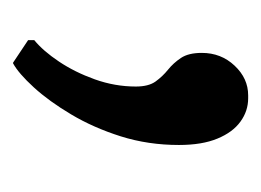

<svg xmlns="http://www.w3.org/2000/svg" viewBox="-73 -94 400 294"><g transform="rotate(90 127.0 53.0)"><path d="M76 233 41.5 210V200.5Q58 187 74.2 162.8Q90.5 138.5 101.5 107.8Q112.5 77 112.5 45Q112.5 25.5 104.8 14.8Q97 4 86.8 -4.2Q76.5 -12.5 68.8 -24Q61 -35.5 61 -56Q61 -85.5 80.5 -106.2Q100 -127 126 -127H130.5Q150 -127 166.2 -115.2Q182.5 -103.5 192.2 -80Q202 -56.5 202 -21Q202 26 188.8 68Q175.5 110 155.2 144Q135 178 113.8 201.2Q92.5 224.5 77 233Z"/></g></svg>

Font: Merriweather Light 18pt
Style: Regular
Weight: 400
Version: Version 2.100